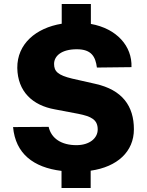

<svg xmlns="http://www.w3.org/2000/svg" viewBox="-20 -844 731 955"><path d="M646 -201C646 -316 589 -397 454 -427L339 -453C268 -470 249 -489 249 -526C249 -565 285 -599 362 -599C435 -599 455 -562 462 -508L634 -510C638 -615 560 -702 432 -725V-824H287V-726C159 -705 65 -626 66 -506C68 -389 141 -320 253 -300L369 -278C434 -265 466 -249 466 -200C466 -157 426 -122 360 -122C286 -122 235 -155 222 -213L45 -212C57 -80 146 -11 286 6V91H431V5C564 -14 646 -90 646 -201Z"/></svg>

Font: United Sans ExtraBold
Style: Regular
Weight: 800
Designer: Pablo Impallari, Rodrigo Fuenzalida (Modified by Dan O. Williams)
Version: Version 1.000;PS 001.000;hotconv 1.0.88;makeotf.lib2.5.64775